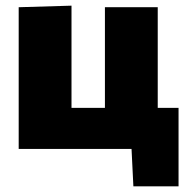

<svg xmlns="http://www.w3.org/2000/svg" viewBox="-20 -526 662 678"><path d="M451 132 444.5 0H46V-500.5L232.5 -506V-145H350.5V-500.5H537V-145H610.5V132Z"/></svg>

Font: Heraclito ExtraBold
Style: Regular
Weight: 800
Designer: Kostas Bartsokas (font) & Cristiano Sobral (main changes)
Foundry: Kostas Bartsokas (font) & Cristiano Sobral (main changes)
Version: Version 1.00;July 8, 2020;FontCreator 13.0.0.2655 64-bit